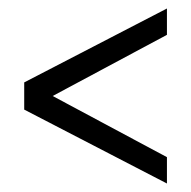

<svg xmlns="http://www.w3.org/2000/svg" viewBox="-20 -523 450 452"><path d="M373 -91 37 -265V-329L373 -503V-441L104 -297L373 -153Z"/></svg>

Font: Georama Condensed
Style: Regular
Weight: 400
Width: 3
Designer: Jean-Baptiste Levee
Foundry: Production Type
Version: Version 1.000